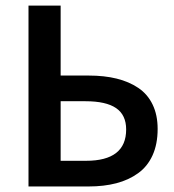

<svg xmlns="http://www.w3.org/2000/svg" viewBox="-20 -674 630 694"><path d="M83 0V-653.8H199.2V-400.9H300.8Q356.9 -400.9 401.6 -389.9Q446.3 -378.9 480 -356.2Q513.7 -333.5 531.7 -295.9Q549.8 -258.3 549.8 -208Q549.8 -153.3 531.5 -112.8Q513.2 -72.3 479.2 -47.9Q445.3 -23.4 400.6 -11.7Q356 0 299.8 0ZM199.2 -92.8H291Q436 -92.8 436 -206.1Q436 -258.3 399.7 -283.2Q363.3 -308.1 289.1 -308.1H199.2Z"/></svg>

Font: Toshiba Sans Medium
Style: Regular
Weight: 500
Designer: Paul D. Hunt
Foundry: Toshiba Corporation
Version: Version 2.020;PS 2.0;hotconv 1.0.86;makeotf.lib2.5.63406